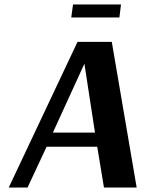

<svg xmlns="http://www.w3.org/2000/svg" viewBox="-20 -837 648 857"><path d="M326 -650H479L590 0H444L414 -182H188L103 0H19ZM357 -551H356L216 -245H404ZM520 -817 513 -759H298L306 -817Z"/></svg>

Font: Arsenal
Style: Bold Italic
Weight: 700
Italic angle: -9°
Designer: Andrij Shevchenko
Foundry: Stairsfor.com
Version: Version 1.000